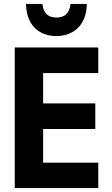

<svg xmlns="http://www.w3.org/2000/svg" viewBox="-20 -955 570 975"><path d="M266 -772C359 -772 420 -834 421 -935H338C333 -885 307 -866 266 -866C226 -866 201 -886 195 -935H112C114 -829 176 -772 266 -772ZM55 0H479V-129H199V-300H464V-430H199V-584H479V-714H55Z"/></svg>

Font: Noto Sans Mono Condensed ExtraBold
Style: Regular
Weight: 800
Width: 3
Designer: Monotype Design Team
Foundry: Monotype Imaging Inc.
Version: Version 2.014